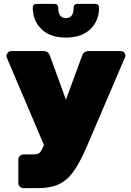

<svg xmlns="http://www.w3.org/2000/svg" viewBox="-20 -785 677 996"><path d="M208 -33 14 -489Q13 -492 13 -496Q15 -506 22 -513Q29 -520 38 -520H207Q230 -520 239 -496L322 -268L406 -496Q414 -520 440 -520H607Q616 -520 623 -513.5Q630 -507 630 -499Q630 -498 630.5 -495Q631 -492 629 -489L430 -24Q394 59 361.5 104.5Q329 150 286 170.5Q243 191 177 191H102Q91 191 83 183Q75 175 75 164V43Q75 32 83 24Q91 16 102 16H152Q176 16 185.5 7.5Q195 -1 208 -33ZM475 -765Q484 -765 489 -759.5Q494 -754 494 -746Q494 -677 448.5 -633.5Q403 -590 322 -590Q241 -590 195.5 -633.5Q150 -677 150 -746Q150 -754 155 -759.5Q160 -765 169 -765H263Q272 -765 277 -759.5Q282 -754 282 -746Q282 -691 322 -691Q362 -691 362 -746Q362 -754 367 -759.5Q372 -765 381 -765Z"/></svg>

Font: Rubik
Style: Regular
Weight: 900
Designer: Hubert & Fischer
Foundry: Hubert & Fischer
Version: Version 1.100